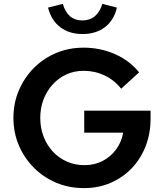

<svg xmlns="http://www.w3.org/2000/svg" viewBox="-20 -956 843 987"><path d="M412 11Q335 11 269.5 -16.5Q204 -44 154.5 -93.5Q105 -143 77 -208.5Q49 -274 49 -350Q49 -426 77 -491.5Q105 -557 154 -606.5Q203 -656 268.5 -683.5Q334 -711 410 -711Q495 -711 570.5 -678Q646 -645 695 -584L603 -500Q567 -545 517 -568.5Q467 -592 410 -592Q362 -592 321.5 -573.5Q281 -555 251 -522Q221 -489 204 -445.5Q187 -402 187 -350Q187 -298 204 -254Q221 -210 251.5 -177Q282 -144 323.5 -125.5Q365 -107 414 -107Q466 -107 507.5 -128.5Q549 -150 577 -188Q605 -226 613 -274H413V-387H754V-346Q754 -269 728.5 -204Q703 -139 657 -91Q611 -43 548.5 -16Q486 11 412 11ZM404 -781Q336 -781 289.5 -816.5Q243 -852 227 -917L303 -936Q327 -851 404 -851Q442 -851 468 -873Q494 -895 506 -936L581 -917Q566 -852 519.5 -816.5Q473 -781 404 -781Z"/></svg>

Font: Red Hat Text SemiBold
Style: Regular
Weight: 600
Designer: Pentagram, MCKL
Foundry: MCKL
Version: Version 1.030